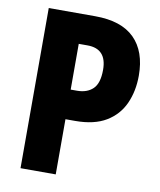

<svg xmlns="http://www.w3.org/2000/svg" viewBox="-81 -779 703 843"><g transform="rotate(10 270.5 -357.0)"><path d="M275 -714Q392 -714 450.5 -656Q509 -598 509 -490Q509 -421 484 -365.5Q459 -310 406 -278Q353 -246 268 -246H225V0H68V-714ZM264 -582H225V-378H253Q298 -378 324 -403Q350 -428 350 -488Q350 -582 264 -582Z"/></g></svg>

Font: Noto Sans Hebrew Condensed ExtraBold
Style: Regular
Weight: 800
Width: 3
Designer: Monotype Design Team
Foundry: Monotype Imaging Inc.
Version: Version 2.004; ttfautohint (v1.8.4.7-5d5b)